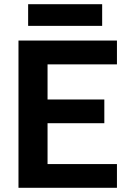

<svg xmlns="http://www.w3.org/2000/svg" viewBox="-20 -893 620 913"><path d="M67.9 0V-700.2H536.1V-586.9H206.1V-419.9H476.1V-307.1H206.1V-112.8H536.1V0ZM113.8 -770V-873H465.8V-770Z"/></svg>

Font: Uncut Sans
Style: Bold
Weight: 700
Designer: Kasper Nordkvist
Foundry: UNCUT.wtf
Version: Version 1.304;Glyphs 3.2 (3246)